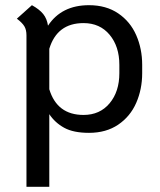

<svg xmlns="http://www.w3.org/2000/svg" viewBox="-20 -501 618 740"><path d="M528 -251V-219Q528 -157 505 -104.5Q482 -52 435.5 -20.5Q389 11 323 11Q263 11 227.5 -8.5Q192 -28 170 -61V219H82V-365Q82 -386 74 -399.5Q66 -413 45 -429L103 -481Q132 -465 146.5 -447Q161 -429 165 -402Q217 -481 323 -481Q389 -481 435.5 -449.5Q482 -418 505 -365.5Q528 -313 528 -251ZM440 -251Q440 -322 402.5 -367Q365 -412 302 -412Q200 -412 170 -313V-157Q200 -58 302 -58Q365 -58 402.5 -103Q440 -148 440 -219Z"/></svg>

Font: KoHo Medium
Style: Regular
Weight: 500
Version: Version 1.000; ttfautohint (v1.6)